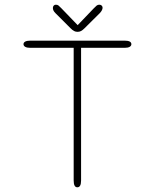

<svg xmlns="http://www.w3.org/2000/svg" viewBox="-20 -792 659 817"><path d="M510.5 -619Q539 -619 539 -604Q539 -597 531.8 -592.8Q524.5 -588.5 510.5 -588.5H325V-24Q325 5 309 5Q293.5 5 293.5 -24V-588.5H108.5Q94.5 -588.5 87.2 -592.8Q80 -597 80 -604Q80 -611 87.2 -615Q94.5 -619 108.5 -619ZM405 -736.5 339.5 -671.5Q331.5 -663.5 324.8 -660Q318 -656.5 310 -656.5Q302 -656.5 295.2 -660Q288.5 -663.5 280.5 -671.5L215.5 -736.5Q205 -747 205 -758Q205 -764 208.5 -768Q212 -772 217.5 -772Q224.5 -772 229 -768.5Q233.5 -765 241 -757L310.5 -685L379 -756.5Q386.5 -764.5 391.2 -768.2Q396 -772 402.5 -772Q409 -772 412.8 -768.2Q416.5 -764.5 416.5 -759Q416.5 -754.5 413.8 -748.8Q411 -743 405 -736.5Z"/></svg>

Font: Sono Monospace ExtraLight
Style: Regular
Weight: 250
Version: Version 2.112